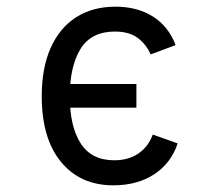

<svg xmlns="http://www.w3.org/2000/svg" viewBox="-20 -543 656 575"><path d="M319.5 12Q220.5 12 162.8 -58Q105 -128 105 -255Q105 -339 131.5 -399Q158 -459 207.5 -491Q257 -523 326 -523Q390.5 -523 437.2 -494Q484 -465 506 -408L431 -380Q418.5 -409.5 393 -429Q367.5 -448.5 324 -448.5Q253 -448.5 221 -396.2Q189 -344 189 -255Q189 -164.5 221.5 -113.8Q254 -63 322 -63Q365 -63 394.8 -83.5Q424.5 -104 437.5 -140L512 -113.5Q492.5 -54.5 442 -21.2Q391.5 12 319.5 12ZM146.5 -220.5V-291.5H388.5V-220.5Z"/></svg>

Font: Overpass Mono
Style: Regular
Weight: 400
Designer: Delve Withrington, Dave Bailey
Foundry: Delve Fonts LLC
Version: Version 4.000